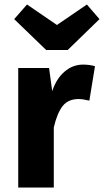

<svg xmlns="http://www.w3.org/2000/svg" viewBox="-20 -833 462 853"><path d="M281 -611H185L43 -748L100 -813L233 -722L366 -813L422 -748ZM212 -428Q230 -483 266.5 -514.5Q303 -546 349 -546Q377 -546 402 -539L377 -386Q347 -393 329 -393Q283 -393 258.5 -362Q234 -331 219 -267V0H61V-531H198Z"/></svg>

Font: Fira Sans
Style: Bold
Weight: 700
Designer: bBox Type GmbH & Carrois Corporate GbR & Edenspiekermann AG
Foundry: bBox Type GmbH & Carrois Corporate GbR & Edenspiekermann AG
Version: Version 4.301;PS 004.301;hotconv 1.0.88;makeotf.lib2.5.64775